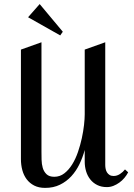

<svg xmlns="http://www.w3.org/2000/svg" viewBox="-20 -915 661 945"><path d="M610.8 -66.9Q603.5 -52.7 592.5 -39.6Q581.5 -26.4 567.6 -16.4Q553.7 -6.3 538.1 -0.2Q522.5 5.9 505.9 5.9Q479 5.9 458.5 -4.4Q438 -14.6 424.3 -32Q410.6 -49.3 403.8 -71.8Q397 -94.2 397 -119.1V-176.8Q387.2 -140.6 371.1 -107.2Q355 -73.7 331.1 -47.6Q307.1 -21.5 275.1 -5.9Q243.2 9.8 202.1 9.8Q170.9 9.8 148.4 -1.7Q126 -13.2 111.3 -32.7Q96.7 -52.2 89.8 -77.9Q83 -103.5 83 -131.8V-670.9L184.1 -707V-168Q184.1 -150.4 184.6 -128.9Q185.1 -107.4 190.4 -88.9Q195.8 -70.3 209 -57.6Q222.2 -44.9 247.1 -44.9Q274.9 -44.9 296.6 -61.8Q318.4 -78.6 335.2 -105.7Q352.1 -132.8 363.8 -167Q375.5 -201.2 382.8 -235.1Q390.1 -269 393.6 -300Q397 -331.1 397 -352.1V-670.9L498 -707V-103Q498 -93.3 500 -83.5Q502 -73.7 506.8 -66.2Q511.7 -58.6 519.5 -53.7Q527.3 -48.8 539.1 -48.8Q555.7 -48.8 570.6 -58.6Q585.4 -68.4 595.2 -81.1ZM118.2 -830.1 175.3 -895 289.1 -758.8 276.4 -740.7Z"/></svg>

Font: Redressed
Style: Regular
Weight: 400
Designer: Astigmatic (AOETI)
Foundry: Astigmatic (AOETI)
Version: Version 1.000